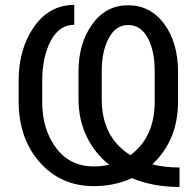

<svg xmlns="http://www.w3.org/2000/svg" viewBox="-20 -741 782 775"><path d="M704.6 -64.9V13.7Q598.1 13.7 512.2 -22Q442.4 10.3 358.4 10.3Q225.6 10.3 140.4 -85.9Q55.2 -182.1 55.2 -334V-413.6Q55.2 -543.9 117.2 -632.6Q179.2 -721.2 279.8 -721.2V-641.1Q219.2 -641.1 184.8 -575.9Q150.4 -510.7 150.4 -414.6V-329.6Q150.4 -218.8 206.3 -144Q262.2 -69.3 358.4 -69.3Q391.1 -69.3 420.4 -76.2Q361.8 -123 329.3 -190.9Q296.9 -258.8 296.9 -341.3V-452.1Q296.9 -565.9 352.1 -642.8Q407.2 -719.7 497.1 -719.7Q587.4 -719.7 643.1 -644Q698.7 -568.4 698.7 -450.2V-331.5Q698.7 -174.8 594.7 -77.6Q645 -64.9 704.6 -64.9ZM390.6 -340.3Q390.6 -187.5 506.3 -114.7Q603 -186 604.5 -327.1V-452.6Q604.5 -536.1 576.2 -588.1Q547.9 -640.1 497.1 -640.1Q447.3 -640.1 418.9 -586.7Q390.6 -533.2 390.6 -453.6Z"/></svg>

Font: LXGW WenKai GB Screen
Style: Regular
Weight: 400
Designer: LXGW / Fontworks Inc.
Foundry: LXGW / Fontworks Inc.
Version: Version 1.321;February 19, 2024;FontCreator 14.0.0.2901 64-b